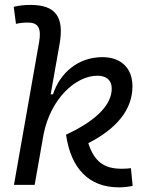

<svg xmlns="http://www.w3.org/2000/svg" viewBox="-20 -763 626 792"><path d="M470.2 9.8C493.7 9.8 510.3 7.3 527.3 3.9L520 -69.3C508.3 -67.9 500 -66.9 481.9 -66.9C409.7 -66.9 369.1 -95.7 344.2 -172.4C458.5 -231 526.4 -308.6 526.4 -407.2C526.4 -481.4 479.5 -527.3 402.8 -527.3C302.7 -527.3 227.5 -462.9 198.7 -374H189L226.1 -583C245.1 -693.4 209.5 -742.7 106 -742.7C82.5 -742.7 59.6 -740.7 36.6 -734.9L45.9 -664.6C62.5 -668.5 79.1 -669.9 95.7 -669.9C138.2 -669.9 150.9 -645.5 141.6 -590.8L37.6 -0.5H123L159.7 -208.5C188.5 -355.5 292 -450.7 381.8 -450.7C419.4 -450.7 440.9 -431.6 440.9 -397.9C440.9 -336.9 387.7 -270 252.4 -207.5C272.5 -67.4 347.2 9.8 470.2 9.8Z"/></svg>

Font: Cascadia Code PL SemiLight
Style: Italic
Weight: 350
Italic angle: -10°
Monospace: yes
Designer: Aaron Bell
Foundry: Saja Typeworks
Version: Version 2404.023